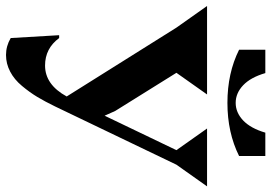

<svg xmlns="http://www.w3.org/2000/svg" viewBox="-156 -770 929 658"><g transform="rotate(90 309.0 -440.5)"><path d="M494.1 -580.1 419.9 -685.1H618.2L543.9 -580.1L344.2 -164.1Q327.6 -129.9 311.8 -103.5Q295.9 -77.1 273.9 -50.8Q252 -24.4 224.9 -10.3Q197.8 3.9 168 3.9Q137.2 3.9 109.9 -12.2L100.1 -178.2H109.9Q145.5 -129.9 204.1 -129.9Q269.5 -129.9 310.1 -204.1L74.2 -580.1L0 -685.1H303.2L229 -580.1L359.9 -370.1L376 -334ZM149.9 -794.9V-884.8H230Q244.6 -834.5 271.7 -808.8Q298.8 -783.2 332 -783.2Q365.2 -783.2 392.3 -808.8Q419.4 -834.5 434.1 -884.8H514.2V-794.9Q434.1 -754.9 332 -754.9Q230 -754.9 149.9 -794.9Z"/></g></svg>

Font: Bluu Next
Style: Bold
Weight: 700
Designer: Jean-Baptiste Morizot, Igor Stepanchenko (Cyrillic)
Foundry: Igor Stepanchenko
Version: Version 1.005